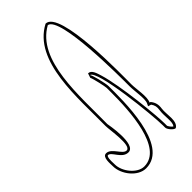

<svg xmlns="http://www.w3.org/2000/svg" viewBox="-25 -1095 1461 1461"><g transform="rotate(45 705.0 -365.0)"><path d="M1029 -618C985 -640 884 -618 834 -618C747 -618 45 -634 45 -483C186 -215 619 -259 918 -255C958 -254 1164 -293 1164 -237C1164 -194 1068 -168 1068 -111C1068 -68 1146 -78 1176 -78C1261 -78 1365 -157 1365 -246C1365 -499 868 -486 720 -486C693 -486 561 -455 561 -444C561 -510 1121 -567 1224 -567H1248C1267 -567 1308 -601 1308 -621C1279 -673 1183 -643 1128 -651C1089 -657 1061 -650 1032 -627ZM577 -432C600 -443 704 -466 720 -466H770C966 -466 1345 -448 1345 -246C1345 -172 1252 -98 1176 -98C1165 -98 1151 -97 1137 -97C1099 -97 1088 -105 1088 -111C1088 -148 1184 -169 1184 -237C1184 -327 918 -275 918 -275C614 -279 200 -241 65 -487C83 -600 735 -598 834 -598C889 -598 987 -617 1020 -600L1041 -590L1049 -615C1073 -632 1092 -636 1125 -631C1188 -622 1261 -643 1286 -617C1277 -603 1253 -588 1248 -587H1224C1141 -587 783 -552 625 -504C587 -492 541 -480 541 -444C542 -444 577 -432 577 -432Z"/></g></svg>

Font: CISF Camouflage Kit
Style: OuLn
Weight: 400
Designer: Robert Jablonski, Jasper
Foundry: Cannot Into Space Fonts
Version: Version 1.27